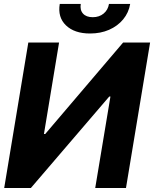

<svg xmlns="http://www.w3.org/2000/svg" viewBox="-20 -940 770 960"><path d="M121.6 -727.5H275.4L199.7 -270H206.1L595.7 -727.5H730.5L609.9 0H456.1L532.2 -457.5H526.4L134.3 0H1ZM430.2 -772.5Q352.1 -772.5 309.8 -813.2Q267.6 -854 278.8 -920.4H383.8Q378.9 -890.1 395 -872.1Q411.1 -854 443.8 -854Q476.1 -854 498 -872.1Q520 -890.1 524.9 -920.4H630.9Q623.5 -876.5 595.7 -843Q567.9 -809.6 525.4 -791Q482.9 -772.5 430.2 -772.5Z"/></svg>

Font: Inter Tight
Style: Bold Italic
Weight: 700
Italic angle: -9.39999°
Designer: Rasmus Andersson
Foundry: rsms
Version: Version 3.004